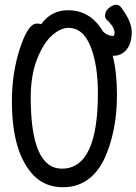

<svg xmlns="http://www.w3.org/2000/svg" viewBox="-20 -762 573 806"><path d="M244 24Q171 24 123 -24Q30 -118 30 -337Q30 -457 64 -560Q98 -663 134 -663Q150 -663 153 -660Q194 -719 266 -719Q360 -719 413 -629Q433 -611 455 -611Q459 -611 461 -623Q461 -650 425 -682Q421 -688 421 -694.5Q421 -701 423.5 -710Q426 -719 440 -730.5Q454 -742 468 -742Q482 -742 492 -726Q533 -670 533 -628Q533 -564 495 -539Q478 -528 458 -528H453Q471 -460 471 -363Q471 -209 417 -93Q359 24 244 24ZM240 -54Q391 -54 391 -371Q391 -486 362 -562Q331 -645 267 -645Q234 -645 198 -613Q162 -581 135.5 -513.5Q109 -446 109 -353Q109 -54 240 -54Z"/></svg>

Font: LXGW WenKai Mono TC
Style: Bold
Weight: 700
Designer: LXGW / Fontworks Inc.
Foundry: LXGW / Fontworks Inc.
Version: Version 1.330